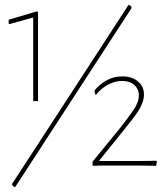

<svg xmlns="http://www.w3.org/2000/svg" viewBox="-20 -689 697 799"><path d="M527.8 -655.8 43 89.8 34.2 85.9 29.8 77.1 515.1 -668.9 524.9 -664.1ZM138.2 -268.1H118.2V-616.2L20 -588.9L16.1 -590.8V-606.9L134.8 -642.1L138.2 -638.2ZM488.8 -371.1Q529.8 -371.1 554.2 -350.1Q579.1 -329.1 579.1 -295.9Q579.1 -264.2 555.7 -227.5Q536.1 -197.3 486.8 -137.2L393.1 -21L395 -19H569.8L630.9 -20L632.8 -16.1L629.9 1L564.9 0H396L367.2 1L365.2 -1V-16.1L472.2 -147Q513.7 -198.7 535.6 -231.4Q558.1 -264.6 558.1 -293Q558.1 -316.9 540 -334.5Q521.5 -352.1 486.8 -352.1Q458.5 -352.1 429.7 -336.9Q402.3 -322.3 379.9 -294.9H377L373 -312Q394.5 -338.9 424.3 -355Q453.6 -371.1 488.8 -371.1Z"/></svg>

Font: Datalegreya
Style: Gradient
Weight: 400
Designer: Figs Lab
Foundry: Figs Lab
Version: Version 1.002;PS 001.002;hotconv 1.0.70;makeotf.lib2.5.58329